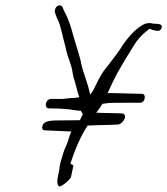

<svg xmlns="http://www.w3.org/2000/svg" viewBox="-20 -692 622 714"><path d="M212 -324H170C148 -324 143 -289 162 -289L203 -288C207 -288 246 -285 246 -284C255 -283 270 -280 281 -280C282 -276 287 -271 288 -267C283 -258 281 -252 277 -245C276 -245 184 -244 183 -244C161 -243 139 -240 137 -220C136 -208 142 -207 154 -207L245 -203L240 -190C237 -183 236 -176 234 -171C229 -154 220 -139 215 -122C210 -103 202 -84 201 -64L194 -28C192 -15 193 -3 200 1C207 5 242 -25 244 -34L253 -76C253 -79 240 -82 242 -85C259 -135 279 -185 306 -225C307 -226 419 -228 420 -229C430 -231 440 -241 444 -252C447 -262 443 -269 435 -270C436 -271 337 -272 338 -273C345 -283 355 -295 361 -306C368 -307 377 -308 385 -309C386 -310 501 -310 501 -310C510 -310 517 -318 518 -326C520 -335 516 -343 508 -343L395 -346C389 -346 384 -346 380 -345C396 -381 412 -414 430 -444C445 -471 460 -493 476 -520C491 -545 507 -563 530 -580C533 -583 535 -585 537 -585C536 -584 547 -582 546 -581C560 -578 576 -572 581 -588C586 -605 566 -603 550 -604C532 -609 519 -605 505 -596C478 -578 458 -555 439 -528C422 -500 403 -477 383 -450C383 -451 367 -429 367 -430C352 -409 340 -383 328 -359C325 -351 318 -346 317 -340C317 -341 314 -344 314 -345C307 -381 293 -412 284 -446C277 -487 263 -520 253 -558C245 -589 234 -624 219 -650C214 -658 215 -667 207 -671C193 -677 182 -660 184 -647C187 -638 189 -631 193 -622C199 -613 206 -588 209 -576C214 -551 222 -527 227 -502C232 -480 240 -464 246 -442C250 -427 251 -409 256 -396C263 -375 267 -352 275 -330C269 -330 263 -329 258 -328C242 -328 227 -325 212 -324Z"/></svg>

Font: Photofail
Style: It
Weight: 400
Foundry: Cannot Into Space Fonts
Version: Version 0.97